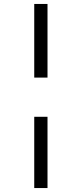

<svg xmlns="http://www.w3.org/2000/svg" viewBox="-20 -750 413 970"><path d="M153 -730H220V-358H153ZM153 -160H220V200H153Z"/></svg>

Font: Sora-SIA Light
Style: Regular
Weight: 300
Designer: Jonathan Barnbrook, Julián Moncada
Foundry: Barnbrook Fonts
Version: Version 2.000